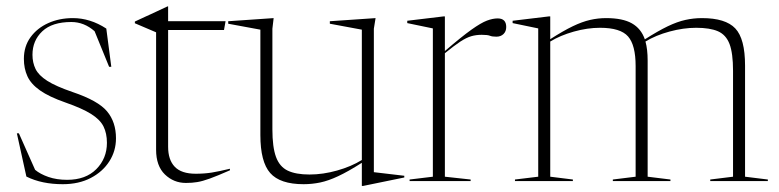

<svg xmlns="http://www.w3.org/2000/svg" viewBox="-20 -580 2494 615"><path d="M213.5 -522Q269 -522 320.5 -488.5L336.5 -366H329.5L283 -480Q249.5 -509.5 208.5 -509.5Q147 -509.5 115.5 -479.8Q84 -450 84 -404.5Q84 -379.5 93.8 -359.2Q103.5 -339 131.2 -321.2Q159 -303.5 213 -285Q294.5 -257.5 323 -223.2Q351.5 -189 351.5 -137Q351.5 -96.5 330.2 -63.2Q309 -30 270.8 -10Q232.5 10 181 10Q148 10 118.8 4Q89.5 -2 64.5 -14.5L34 -153H40.5L92.5 -36Q108.5 -22.5 135 -13.2Q161.5 -4 195 -4Q254.5 -4 288.5 -38.2Q322.5 -72.5 322.5 -122.5Q322.5 -153 311.5 -175Q300.5 -197 271.8 -215Q243 -233 190 -251.5Q137 -270 108 -290.5Q79 -311 67.8 -335.8Q56.5 -360.5 56.5 -391.5Q56.5 -431.5 77.8 -460.8Q99 -490 134.5 -506Q170 -522 213.5 -522Z M518.5 -110Q518.5 -68 539.8 -45.8Q561 -23.5 607 -23.5Q634.5 -23.5 658 -27.2Q681.5 -31 716.5 -39.5V-34.5Q675.5 -16.5 652 -8Q628.5 0.5 612 3.2Q595.5 6 575.5 6Q536.5 6 508.2 -21.2Q480 -48.5 480 -100.5V-476.5L412 -505.5V-511Q435.5 -522 446 -526.8Q456.5 -531.5 463 -534.5Q469.5 -537.5 480.8 -542.8Q492 -548 516.5 -559.5H518.5V-512H702.5L697.5 -484H518.5Z M852.5 -165.5Q852.5 -109 864 -77.5Q875.5 -46 901.5 -33.5Q927.5 -21 971.5 -21Q1014.5 -21 1059.8 -33.8Q1105 -46.5 1139 -67.5V-485L1036.5 -504V-512L1183 -522L1177.5 -488V-28.5L1275 -17V-11.5L1143.5 15.5H1139V-58.5Q1095 -30.5 1063.5 -15.8Q1032 -1 1005.8 4.5Q979.5 10 952.5 10Q877 10 845.5 -25.8Q814 -61.5 814 -147.5V-485L711 -504V-512L856.5 -522L852.5 -488Z M1574 -521Q1601.5 -521 1601.5 -493.5Q1601.5 -479.5 1592.8 -471Q1584 -462.5 1570 -462.5Q1556.5 -462.5 1549.2 -465.5Q1542 -468.5 1523 -468.5Q1505 -468.5 1489.5 -464Q1474 -459.5 1454.5 -446.8Q1435 -434 1405 -409.5V-14L1487.5 -5V0H1292V-5L1366.5 -14V-489L1284.5 -506V-513.5L1401 -527.5H1405V-416.5Q1458.5 -462.5 1489.8 -484.8Q1521 -507 1539.8 -514Q1558.5 -521 1574 -521Z M2054.5 -386V-14L2127.5 -5V0H1943V-5L2016 -14V-368.5Q2016 -435.5 1991.8 -463.2Q1967.5 -491 1902 -491Q1861.5 -491 1818 -478.8Q1774.5 -466.5 1742.5 -447V-14L1815 -5V0H1629.5V-5L1704 -14V-489L1622 -506V-513.5L1738.5 -527.5H1742.5V-454.5Q1784.5 -481.5 1814.8 -496Q1845 -510.5 1870.2 -516.2Q1895.5 -522 1921.5 -522Q1974.5 -522 2004 -505.2Q2033.5 -488.5 2045.5 -454Q2088 -481 2118.8 -495.8Q2149.5 -510.5 2175.5 -516.2Q2201.5 -522 2228.5 -522Q2304 -522 2335.2 -489Q2366.5 -456 2366.5 -370V-14L2439.5 -5V0H2255V-5L2328 -14V-353.5Q2328 -409.5 2316.8 -439Q2305.5 -468.5 2279.8 -479.8Q2254 -491 2210 -491Q2169 -491 2124.8 -479Q2080.5 -467 2047.5 -447Q2054.5 -422 2054.5 -386Z"/></svg>

Font: Newsreader Display ExtraLight
Style: Regular
Weight: 275
Designer: Hugues Gentile
Foundry: Production Type
Version: Version 1.001